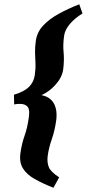

<svg xmlns="http://www.w3.org/2000/svg" viewBox="-20 -739 407 900"><path d="M366.7 -675.8Q331.1 -654.3 307.9 -627Q284.7 -599.6 280.8 -573.2Q274.4 -529.3 278.1 -494.1Q281.7 -459 276.4 -414.6Q271.5 -377.4 241.7 -343.5Q211.9 -309.6 174.3 -293Q215.3 -285.2 232.7 -253.7Q250 -222.2 243.2 -172.9Q236.8 -127 222.7 -86.2Q208.5 -45.4 203.6 -8.3Q199.7 21 208.5 43.7Q217.3 66.4 257.3 92.3L230.5 141.1Q179.7 121.1 142.6 100.1Q105.5 79.1 87.6 50.5Q69.8 22 75.7 -21Q82 -65.9 95.5 -103.8Q108.9 -141.6 115.2 -189.5Q120.6 -225.6 109.1 -238.8Q97.7 -252 74.2 -252Q62.5 -252 60.8 -251.7Q59.1 -251.5 46.4 -249.5L45.4 -294.9Q92.8 -309.1 115.5 -331.3Q138.2 -353.5 143.1 -387.2Q147.5 -418.5 146.2 -442.9Q145 -467.3 144.3 -491.7Q143.6 -516.1 147.9 -547.4Q153.3 -587.9 182.1 -618.9Q210.9 -649.9 255.4 -674.3Q299.8 -698.7 351.6 -718.8Z"/></svg>

Font: Dai Banna SIL
Style: Bold Italic
Weight: 700
Italic angle: -11°
Designer: Victor Gaultney
Foundry: SIL International
Version: Version 4.000